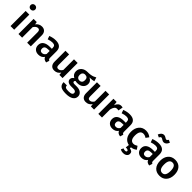

<svg xmlns="http://www.w3.org/2000/svg" viewBox="419 -2649 4753 4753"><g transform="rotate(45 2796.0 -272.0)"><path d="M138 -797Q174 -797 196.5 -774.5Q219 -752 219 -719Q219 -686 196.5 -664Q174 -642 138 -642Q103 -642 80.5 -664Q58 -686 58 -719Q58 -752 80.5 -774.5Q103 -797 138 -797ZM203 -529V0H75V-529Z M635 -544Q706 -544 745.5 -501.5Q785 -459 785 -383V0H657V-363Q657 -410 640.5 -429Q624 -448 592 -448Q532 -448 481 -368V0H353V-529H464L474 -460Q539 -544 635 -544Z M1322 -140Q1322 -109 1331.5 -94.5Q1341 -80 1362 -72L1335 13Q1247 5 1218 -64Q1166 15 1060 15Q981 15 935 -30Q889 -75 889 -148Q889 -234 951.5 -279.5Q1014 -325 1130 -325H1196V-355Q1196 -406 1172.5 -426.5Q1149 -447 1097 -447Q1039 -447 957 -419L927 -506Q1026 -544 1119 -544Q1322 -544 1322 -362ZM1094 -78Q1159 -78 1196 -143V-250H1143Q1019 -250 1019 -158Q1019 -78 1094 -78Z M1896 -529V0H1785L1778 -74Q1720 15 1616 15Q1545 15 1507 -28.5Q1469 -72 1469 -149V-529H1597V-165Q1597 -119 1612 -100.5Q1627 -82 1661 -82Q1724 -82 1768 -157V-529Z M2476 -603 2508 -501Q2457 -483 2355 -483Q2451 -440 2451 -347Q2451 -268 2393.5 -218.5Q2336 -169 2238 -169Q2202 -169 2175 -177Q2153 -162 2153 -138Q2153 -101 2217 -101H2298Q2385 -101 2438 -59Q2491 -17 2491 49Q2491 129 2423 173.5Q2355 218 2227 218Q2092 218 2039 177Q1986 136 1986 52H2101Q2101 94 2127 111Q2153 128 2229 128Q2302 128 2332 110Q2362 92 2362 58Q2362 28 2339 11.5Q2316 -5 2272 -5H2192Q2117 -5 2079 -34Q2041 -63 2041 -107Q2041 -167 2103 -205Q2010 -254 2010 -354Q2010 -440 2071 -492Q2132 -544 2229 -544Q2288 -543 2336 -551.5Q2384 -560 2410 -571Q2436 -582 2476 -603ZM2231 -457Q2188 -457 2163.5 -429.5Q2139 -402 2139 -356Q2139 -308 2164 -280Q2189 -252 2233 -252Q2279 -252 2303 -279.5Q2327 -307 2327 -357Q2327 -457 2231 -457Z M2999 -529V0H2888L2881 -74Q2823 15 2719 15Q2648 15 2610 -28.5Q2572 -72 2572 -149V-529H2700V-165Q2700 -119 2715 -100.5Q2730 -82 2764 -82Q2827 -82 2871 -157V-529Z M3410 -543Q3439 -543 3463 -536L3441 -412Q3417 -418 3394 -418Q3347 -418 3320 -384.5Q3293 -351 3277 -282V0H3149V-529H3260L3272 -425Q3291 -482 3327 -512.5Q3363 -543 3410 -543Z M3911 -140Q3911 -109 3920.5 -94.5Q3930 -80 3951 -72L3924 13Q3836 5 3807 -64Q3755 15 3649 15Q3570 15 3524 -30Q3478 -75 3478 -148Q3478 -234 3540.5 -279.5Q3603 -325 3719 -325H3785V-355Q3785 -406 3761.5 -426.5Q3738 -447 3686 -447Q3628 -447 3546 -419L3516 -506Q3615 -544 3708 -544Q3911 -544 3911 -362ZM3683 -78Q3748 -78 3785 -143V-250H3732Q3608 -250 3608 -158Q3608 -78 3683 -78Z M4451 -46Q4386 7 4305 14V52Q4404 62 4404 144Q4404 194 4366 223.5Q4328 253 4267 253Q4204 253 4164 225L4195 162Q4225 178 4258 178Q4307 178 4307 144Q4307 106 4216 106L4228 11Q4136 -6 4084 -77.5Q4032 -149 4032 -260Q4032 -388 4099 -466Q4166 -544 4279 -544Q4379 -544 4451 -482L4394 -405Q4343 -443 4287 -443Q4168 -443 4168 -262Q4168 -89 4287 -89Q4335 -89 4394 -127Z M4672 -691Q4655 -691 4643.5 -680.5Q4632 -670 4619 -646L4550 -680Q4594 -784 4670 -784Q4702 -784 4737 -761Q4772 -738 4786 -738Q4812 -738 4839 -781L4907 -747Q4864 -644 4787 -644Q4756 -644 4721 -667.5Q4686 -691 4672 -691ZM4930 -140Q4930 -109 4939.5 -94.5Q4949 -80 4970 -72L4943 13Q4855 5 4826 -64Q4774 15 4668 15Q4589 15 4543 -30Q4497 -75 4497 -148Q4497 -234 4559.5 -279.5Q4622 -325 4738 -325H4804V-355Q4804 -406 4780.5 -426.5Q4757 -447 4705 -447Q4647 -447 4565 -419L4535 -506Q4634 -544 4727 -544Q4930 -544 4930 -362ZM4702 -78Q4767 -78 4804 -143V-250H4751Q4627 -250 4627 -158Q4627 -78 4702 -78Z M5301 -544Q5418 -544 5483.5 -469.5Q5549 -395 5549 -265Q5549 -138 5482.5 -61.5Q5416 15 5300 15Q5183 15 5117 -59.5Q5051 -134 5051 -265Q5051 -391 5118 -467.5Q5185 -544 5301 -544ZM5301 -447Q5186 -447 5186 -265Q5186 -82 5300 -82Q5414 -82 5414 -265Q5414 -447 5301 -447Z"/></g></svg>

Font: FiraGO Medium
Style: Regular
Weight: 500
Designer: bBox Type
Foundry: bBox Type GmbH
Version: Version 1.001;PS 001.001;hotconv 1.0.88;makeotf.lib2.5.64775